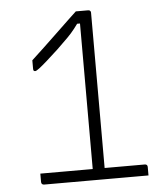

<svg xmlns="http://www.w3.org/2000/svg" viewBox="-51 -756 703 803"><g transform="rotate(-5 300.0 -355.0)"><path d="M297 -710Q302 -710 307.5 -710Q313 -710 318.5 -710Q324 -710 329.5 -710Q335 -710 340 -710Q345 -710 349 -710Q353 -710 355 -708.5Q357 -707 358.5 -705Q360 -703 360 -699Q360 -695 360 -660.5Q360 -626 360 -571.5Q360 -517 360 -451Q360 -385 360 -316.5Q360 -248 360 -186Q360 -124 360 -77.5Q360 -31 360 -10H304L310 -30Q310 -38 310 -46Q310 -54 310 -62.5Q310 -71 310 -78Q310 -89 310 -123.5Q310 -158 310 -209Q310 -260 310 -318.5Q310 -377 310 -436.5Q310 -496 310 -548Q310 -600 310 -637Q310 -674 310 -688L332 -658H281L315 -682Q297 -656 283 -638Q269 -620 251.5 -602.5Q234 -585 206 -558Q178 -532 157 -513.5Q136 -495 123.5 -485.5Q111 -476 106 -476Q103 -476 101 -477.5Q99 -479 98.5 -481.5Q98 -484 98 -488V-522Q124 -546 149 -569.5Q174 -593 199 -617Q216 -633 232 -648.5Q248 -664 264.5 -679.5Q281 -695 297 -710ZM90 -47Q93 -47 118 -47Q143 -47 181.5 -47Q220 -47 265.5 -47Q311 -47 356.5 -47Q402 -47 440.5 -47Q479 -47 503 -47Q527 -47 529 -47Q534 -47 537 -44Q540 -41 540 -36Q540 -32 540 -27.5Q540 -23 540 -18.5Q540 -14 540 -9.5Q540 -5 540 0Q537 0 512 0Q487 0 448.5 0Q410 0 364.5 0Q319 0 273.5 0Q228 0 190 0Q152 0 127.5 0Q103 0 101 0Q99 0 97 -1Q95 -2 93 -3Q92 -5 91 -7Q90 -9 90 -11Q90 -15 90 -18.5Q90 -22 90 -25.5Q90 -29 90 -32.5Q90 -36 90 -39.5Q90 -43 90 -47Z"/></g></svg>

Font: Recursive Monospace Light
Style: Regular
Weight: 300
Version: Version 1.047